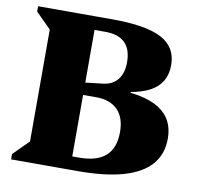

<svg xmlns="http://www.w3.org/2000/svg" viewBox="-78 -771 882 852"><g transform="rotate(10 363.5 -345.0)"><path d="M185 0V-60H322Q402 -60 441.5 -95.5Q481 -131 481 -203Q481 -268 447 -302.5Q413 -337 351 -337H213V-387H419Q558 -387 626.5 -343.5Q695 -300 695 -211Q695 -141 654 -94Q613 -47 531.5 -23.5Q450 0 326 0ZM26 0V-24L95 -93V-597L26 -666V-690H291V0ZM461 -373V-411H497V-373ZM201 -376V-382L371 -402Q413 -407 435.5 -436Q458 -465 458 -513Q458 -630 340 -630H203V-690H361Q513 -690 583 -653Q653 -616 653 -535Q653 -452 582.5 -414Q512 -376 357 -376Z"/></g></svg>

Font: Platypi Light ExtraBold
Style: Regular
Weight: 800
Version: Version 1.200